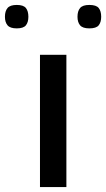

<svg xmlns="http://www.w3.org/2000/svg" viewBox="-60 -758 430 778"><path d="M102 0V-536H209V0ZM302 -643Q275 -643 264.5 -655.5Q254 -668 254 -690Q254 -713 264.5 -725.5Q275 -738 302 -738Q330 -738 340 -725.5Q350 -713 350 -690Q350 -668 340 -655.5Q330 -643 302 -643ZM8 -643Q-19 -643 -29.5 -655.5Q-40 -668 -40 -690Q-40 -713 -29.5 -725.5Q-19 -738 8 -738Q35 -738 45 -725.5Q55 -713 55 -690Q55 -668 45 -655.5Q35 -643 8 -643Z"/></svg>

Font: Georama ExtraExtended
Style: Regular
Weight: 400
Width: 8
Designer: Jean-Baptiste Levee
Foundry: Production Type
Version: Version 1.000